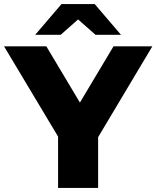

<svg xmlns="http://www.w3.org/2000/svg" viewBox="-40 -929 773 949"><path d="M445 -251V0H247V-254L-20 -700H189L355 -422L521 -700H713ZM432 -757 346 -833 260 -757H134L264 -909H428L558 -757Z"/></svg>

Font: Idrija
Style: Regular
Weight: 800
Designer: Julieta Ulanovsky
Foundry: Julieta Ulanovsky
Version: Version 7.200